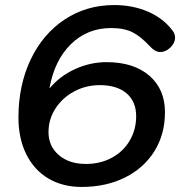

<svg xmlns="http://www.w3.org/2000/svg" viewBox="-20 -730 713 760"><path d="M53 -265Q53 -392 101 -493.5Q149 -595 235.5 -652.5Q322 -710 432 -710Q505 -710 565.5 -684Q626 -658 663 -609Q673 -596 673 -581Q673 -560 654.5 -542Q636 -524 614 -524Q594 -524 572 -548Q537 -586 504 -602.5Q471 -619 420 -619Q326 -619 261 -555.5Q196 -492 176 -382L177 -381Q217 -429 277 -456.5Q337 -484 402 -484Q509 -484 571 -430.5Q633 -377 633 -286Q633 -199 591.5 -132Q550 -65 475 -27.5Q400 10 303 10Q228 10 171.5 -23.5Q115 -57 84 -119.5Q53 -182 53 -265ZM519 -270Q519 -328 481 -360.5Q443 -393 375 -393Q320 -393 273.5 -368Q227 -343 199.5 -300.5Q172 -258 172 -207Q172 -151 213 -116Q254 -81 320 -81Q377 -81 422.5 -105.5Q468 -130 493.5 -173.5Q519 -217 519 -270Z"/></svg>

Font: Kodchasan SemiBold
Style: Italic
Weight: 600
Italic angle: -10°
Version: Version 1.000; ttfautohint (v1.6)